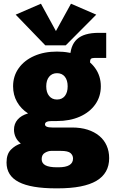

<svg xmlns="http://www.w3.org/2000/svg" viewBox="-20 -822 637 1046"><path d="M284.7 204.1Q148.9 204.1 82.3 169.7Q15.6 135.3 15.6 63.5Q15.6 17.1 39.6 -6.8Q63.5 -30.8 93.3 -40Q75.2 -54.2 65.7 -73.7Q56.2 -93.3 56.2 -115.7Q56.2 -147.5 75.9 -170.4Q95.7 -193.4 132.8 -204.1Q94.2 -229 72.8 -266.8Q51.3 -304.7 51.3 -351.6Q51.3 -407.7 81.8 -450.4Q112.3 -493.2 166.3 -517.1Q220.2 -541 290.5 -541Q360.8 -541 414.6 -517.1Q468.3 -493.2 498.8 -450.4Q529.3 -407.7 529.3 -351.6Q529.3 -295.9 499 -253.2Q468.8 -210.4 414.8 -186.5Q360.8 -162.6 290 -162.6H262.7Q225.1 -162.6 225.1 -144.5Q225.1 -127.4 264.6 -127.4H372.1Q419.9 -127.4 457.3 -115.5Q494.6 -103.5 521 -81.5Q547.4 -59.6 561 -28.8Q574.7 2 574.7 39.6Q574.7 122.1 505.4 163.1Q436 204.1 294.4 204.1ZM290.5 89.4H298.3Q377.9 89.4 377.9 41.5Q377.9 24.4 364.5 12.2Q351.1 0 310.5 0H258.8Q242.7 0 224.9 10.3Q207 20.5 207 44.9Q207 67.4 227.3 78.4Q247.6 89.4 290.5 89.4ZM290.5 -279.8Q317.9 -279.8 333.3 -299.1Q348.6 -318.4 348.6 -351.6Q348.6 -384.8 333.3 -404.1Q317.9 -423.3 290.5 -423.3Q263.7 -423.3 247.8 -404.1Q231.9 -384.8 231.9 -351.6Q231.9 -318.4 247.8 -299.1Q263.7 -279.8 290.5 -279.8ZM361.8 -448.7V-502.9Q361.8 -573.7 399.4 -608.4Q437 -643.1 518.1 -643.1H558.6V-506.3H494.6Q479.5 -506.3 474.9 -501Q470.2 -495.6 470.2 -479V-448.7ZM226.6 -575.2 65.4 -742.2 203.1 -801.8 284.7 -652.8 366.7 -801.8 504.4 -742.2 338.4 -575.2Z"/></svg>

Font: Schibsted Grotesk Black
Style: Regular
Weight: 900
Designer: Bakken & Baeck AS, Henrik Kongsvoll
Foundry: Schibsted ASA
Version: Version 1.100;gftools[0.9.25]